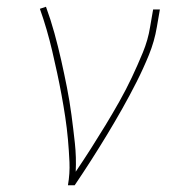

<svg xmlns="http://www.w3.org/2000/svg" viewBox="-20 -548 540 568"><path d="M181 0Q187 -35 185.5 -68.5Q184 -102 181 -135.5Q178 -169 173 -202Q168 -235 162 -267.5Q156 -300 149 -332.5Q142 -365 134.5 -397Q127 -429 118 -460Q109 -491 98 -522L116 -528Q130 -490 141 -450Q152 -410 161 -370Q170 -330 178 -289.5Q186 -249 191.5 -207.5Q197 -166 201.5 -124.5Q206 -83 204 -40Q227 -74 249 -108.5Q271 -143 292 -177.5Q313 -212 333 -247.5Q353 -283 370 -319Q387 -355 402.5 -392.5Q418 -430 424 -468L433 -520H453L444 -468Q437 -426 420.5 -385.5Q404 -345 384 -305.5Q364 -266 342 -227Q320 -188 297 -150Q274 -112 250 -74.5Q226 -37 201 0Z"/></svg>

Font: Iosevka Curly Slab Thin
Style: Italic
Weight: 100
Italic angle: -9°
Monospace: yes
Designer: Belleve Invis
Foundry: Belleve Invis
Version: Version 22.1.2; ttfautohint (v1.8.4)